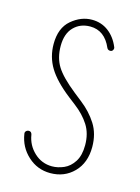

<svg xmlns="http://www.w3.org/2000/svg" viewBox="-82 -527 421 576"><g transform="rotate(15 128.5 -238.5)"><path d="M130 0Q90 0 60.5 -27Q31 -54 25 -94Q24 -99 27.5 -102.5Q31 -106 36 -106Q44 -106 46 -97Q51 -65 74.5 -43Q98 -21 130 -21Q148 -21 166.5 -29Q185 -37 197.5 -56.5Q210 -76 210 -108Q210 -144 193.5 -170Q177 -196 148 -218L126 -235Q80 -271 60 -304Q40 -337 40 -377Q40 -427 69.5 -452Q99 -477 133 -477Q162 -477 184 -460.5Q206 -444 218 -415Q220 -411 217.5 -406Q215 -401 209 -401Q202 -401 199 -407Q178 -456 133 -456Q102 -456 82 -435.5Q62 -415 62 -377Q62 -340 78.5 -313.5Q95 -287 139 -252L163 -233Q194 -209 213 -179Q232 -149 232 -108Q232 -59 203 -29.5Q174 0 130 0Z"/></g></svg>

Font: Zen Loop
Style: Regular
Weight: 400
Designer: Yoshimichi Ohira
Foundry: A-1 Corp ZenFonts
Version: Version 1.000; ttfautohint (v1.8.3)